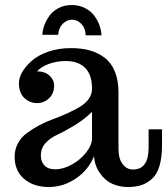

<svg xmlns="http://www.w3.org/2000/svg" viewBox="-20 -729 663 762"><path d="M173.8 13.2Q113.8 13.2 75.9 -18.8Q38.1 -50.8 38.1 -106.9Q38.1 -136.2 51.3 -160.4Q64.5 -184.6 86.4 -200.7Q131.8 -234.4 191.9 -256.8Q250.5 -277.8 297.4 -305.2Q318.8 -317.9 332 -336.2Q345.2 -354.5 345.2 -377Q345.2 -432.6 317.9 -459.7Q290.5 -486.8 241.2 -486.8Q206.5 -486.8 175.3 -475.8Q144 -464.8 127 -445.8Q158.2 -445.8 176.5 -429Q194.8 -412.1 194.8 -389.2Q194.8 -358.4 174.8 -339.1Q154.8 -319.8 127 -319.8Q98.1 -319.8 76.7 -340.1Q55.2 -360.4 55.2 -398.9Q55.2 -441.4 105.5 -487.3Q129.9 -509.3 171.1 -523.7Q212.4 -538.1 262.2 -538.1Q302.2 -538.1 335 -529.3Q367.7 -520.5 394.5 -500.5Q420.9 -481 435.5 -445.8Q450.2 -410.6 450.2 -362.8V-138.2Q450.2 -119.1 454.8 -101.8Q459.5 -84.5 473.1 -70.3Q487.3 -56.2 507.8 -56.2Q569.8 -56.2 569.8 -143.1V-215.8H623V-152.8Q623 -55.2 583 -19Q563.5 -1.5 540.5 5.9Q517.6 13.2 486.8 13.2Q454.1 13.2 425.8 0.5Q397.5 -12.2 377.4 -40.5Q356.4 -69.3 353 -108.9Q332 -55.7 282 -21.2Q231.9 13.2 173.8 13.2ZM199.2 -57.1Q231.4 -57.1 265.9 -76.4Q300.3 -95.7 322.8 -125Q345.2 -153.8 345.2 -181.2V-285.2Q314 -254.4 273.2 -230Q232.4 -205.6 206.5 -193.8Q180.2 -182.1 161.1 -161.6Q142.1 -141.1 142.1 -111.8Q142.1 -87.4 156.5 -72.3Q170.9 -57.1 199.2 -57.1ZM319.8 -588.9Q319.3 -616.7 303.2 -633.8Q287.1 -650.9 265.6 -650.9Q245.1 -650.9 228.8 -634.3Q212.4 -617.7 210.9 -590.8H147.9Q150.4 -630.9 177.2 -667.5Q190.4 -686 213.4 -697.5Q236.3 -709 264.6 -709Q293 -709 316.4 -697.5Q339.8 -686 353.5 -667.5Q367.7 -648.9 374.8 -628.7Q381.8 -608.4 382.8 -588.9Z"/></svg>

Font: Trocchi
Style: Regular
Weight: 400
Designer: Vernon Adams
Foundry: Vernon Adams
Version: Version 1.101; ttfautohint (v1.8.4.7-5d5b);gftools[0.9.27]